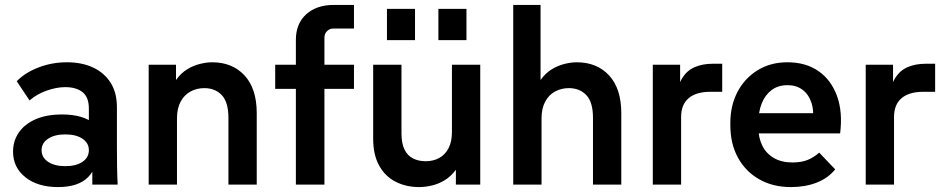

<svg xmlns="http://www.w3.org/2000/svg" viewBox="-20 -750 3837 780"><path d="M355 0V-164L341 -206V-309Q341 -355 315.5 -375.5Q290 -396 245 -396Q210 -396 170 -382Q130 -368 100 -342L48 -420Q82 -455 136.5 -476Q191 -497 252 -497Q312 -497 357.5 -476Q403 -455 429 -414.5Q455 -374 455 -314V-157Q455 -117 455.5 -78.5Q456 -40 458 0ZM216 10Q133 10 83 -30Q33 -70 33 -134Q33 -177 56 -211Q79 -245 123.5 -265Q168 -285 232 -285Q319 -285 363.5 -246.5Q408 -208 408 -145H378Q378 -71 338 -30.5Q298 10 216 10ZM245 -75Q289 -75 315 -92.5Q341 -110 341 -140Q341 -169 315 -186.5Q289 -204 245 -204Q202 -204 175.5 -186.5Q149 -169 149 -140Q149 -110 175.5 -92.5Q202 -75 245 -75Z M584 0V-487H695V-353H664Q675 -397 695 -425Q715 -453 740.5 -468.5Q766 -484 793 -490.5Q820 -497 842 -497Q924 -497 973.5 -443.5Q1023 -390 1023 -290V0H908V-271Q908 -335 881 -363.5Q854 -392 810 -392Q779 -392 753.5 -378Q728 -364 713.5 -336.5Q699 -309 699 -269V0Z M1182 0V-588Q1182 -654 1224 -692Q1266 -730 1336 -730H1418V-634H1334Q1319 -634 1308.5 -623.5Q1298 -613 1298 -597V0ZM1098 -389V-487H1418V-389Z M1683 10Q1630 10 1587.5 -11.5Q1545 -33 1520.5 -77Q1496 -121 1496 -187V-487H1611V-209Q1611 -167 1623.5 -142Q1636 -117 1658.5 -106Q1681 -95 1709 -95Q1740 -95 1764 -108Q1788 -121 1802 -147.5Q1816 -174 1816 -214V-487H1931V0H1832V-134H1864Q1854 -90 1833 -61.5Q1812 -33 1786 -17.5Q1760 -2 1733 4Q1706 10 1683 10ZM1761 -587V-714H1875V-587ZM1552 -587V-714H1666V-587Z M2065 0V-730H2176V-353H2145Q2156 -397 2176 -425Q2196 -453 2221.5 -468.5Q2247 -484 2274 -490.5Q2301 -497 2323 -497Q2405 -497 2454.5 -443.5Q2504 -390 2504 -290V0H2389V-271Q2389 -335 2362 -363.5Q2335 -392 2291 -392Q2260 -392 2234.5 -378Q2209 -364 2194.5 -336.5Q2180 -309 2180 -269V0Z M2632 0V-487H2743V-346L2729 -347Q2732 -402 2752 -433.5Q2772 -465 2804 -478Q2836 -491 2874 -491H2914V-377H2865Q2808 -377 2777.5 -351Q2747 -325 2747 -275V0Z M3193 10Q3120 10 3064.5 -21.5Q3009 -53 2978 -109.5Q2947 -166 2947 -241V-251Q2947 -321 2976 -376.5Q3005 -432 3057.5 -464.5Q3110 -497 3179 -497Q3253 -497 3304.5 -461.5Q3356 -426 3380 -361Q3404 -296 3393 -208H3030V-290H3332L3281 -248Q3288 -298 3276.5 -332.5Q3265 -367 3240 -385.5Q3215 -404 3180 -404Q3141 -404 3114.5 -384Q3088 -364 3074.5 -330Q3061 -296 3061 -251V-231Q3061 -190 3077 -158Q3093 -126 3124 -108Q3155 -90 3199 -90Q3236 -90 3261.5 -100.5Q3287 -111 3308 -130L3373 -62Q3344 -26 3297.5 -8Q3251 10 3193 10Z M3497 0V-487H3608V-346L3594 -347Q3597 -402 3617 -433.5Q3637 -465 3669 -478Q3701 -491 3739 -491H3779V-377H3730Q3673 -377 3642.5 -351Q3612 -325 3612 -275V0Z"/></svg>

Font: SUSE SemiBold
Style: Regular
Weight: 600
Designer: Rene Bieder
Foundry: SUSE
Version: Version 1.000